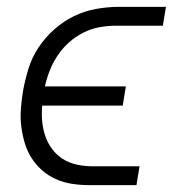

<svg xmlns="http://www.w3.org/2000/svg" viewBox="-20 -540 540 560"><path d="M378 0H240Q214 0 189 -4Q164 -8 142 -18Q120 -28 102 -44Q84 -60 71.5 -80Q59 -100 52 -123.5Q45 -147 42 -172Q39 -197 41 -223Q43 -249 47 -274Q53 -307 63 -339.5Q73 -372 92 -401Q111 -430 138 -454Q165 -478 196 -493Q227 -508 260.5 -514Q294 -520 326 -520H464L455 -465H317Q294 -465 269.5 -460.5Q245 -456 222.5 -444.5Q200 -433 181 -416Q162 -399 148 -378Q134 -357 125 -334Q116 -311 111 -288H347L338 -232H103Q101 -209 103 -186.5Q105 -164 112 -143.5Q119 -123 132 -105.5Q145 -88 163 -76.5Q181 -65 203.5 -60Q226 -55 249 -55H387Z"/></svg>

Font: Iosevka Light Oblique
Style: Regular
Weight: 300
Italic angle: -9°
Monospace: yes
Designer: Belleve Invis
Foundry: Belleve Invis
Version: Version 32.5.0; ttfautohint (v1.8.4)